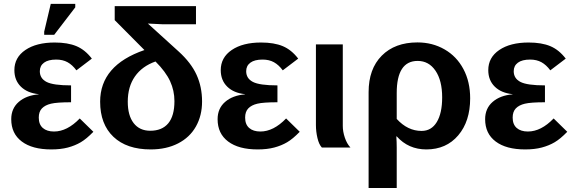

<svg xmlns="http://www.w3.org/2000/svg" viewBox="-20 -756 2943 984"><path d="M256.8 -82Q324.2 -82 388.7 -148.9L458.5 -80.6Q422.9 -43.9 393.8 -26.9Q364.7 -9.8 328.1 0Q291.5 9.8 242.7 9.8Q145.5 9.8 91.6 -30.8Q37.6 -71.3 37.6 -145Q37.6 -200.2 75.9 -233.6Q114.3 -267.1 178.2 -272.5V-273.4Q120.1 -279.3 86.9 -312Q53.7 -344.7 53.7 -396.5Q53.7 -461.4 110.1 -499.8Q166.5 -538.1 260.3 -538.1Q327.1 -538.1 371.6 -519.5Q416 -501 450.7 -455.6L371.6 -395.5Q351.1 -423.3 326.4 -437Q301.8 -450.7 268.1 -450.7Q227.1 -450.7 205.6 -434.8Q184.1 -418.9 184.1 -391.1Q184.1 -354 218.5 -336.2Q252.9 -318.4 344.2 -318.4V-231.9Q272 -231.9 241.5 -224.6Q210.9 -217.3 194.8 -200.4Q178.7 -183.6 178.7 -153.3Q178.7 -118.2 199.5 -100.1Q220.2 -82 256.8 -82ZM206.5 -577.6V-593.8L240.2 -736.3H365.7V-718.3L257.8 -577.6Z M874 -237.8Q874 -291.5 851.8 -339.8Q829.6 -388.2 776.9 -440.9Q708 -416.5 671.4 -364Q634.8 -311.5 634.8 -234.9Q634.8 -164.1 665 -125Q695.3 -85.9 750 -85.9Q810.5 -85.9 842.3 -124Q874 -162.1 874 -237.8ZM809.6 -631.8 737.8 -635.3 895.5 -492.2Q959.5 -434.1 987.5 -372.3Q1015.6 -310.5 1015.6 -235.8Q1015.6 -163.6 984.1 -107.7Q952.6 -51.8 892.6 -21Q832.5 9.8 752.4 9.8Q629.4 9.8 561.3 -54.9Q493.2 -119.6 493.2 -234.9Q493.2 -421.4 720.2 -499.5L567.9 -652.8V-724.6H984.4V-631.8Z M1314.5 -82Q1381.8 -82 1446.3 -148.9L1516.1 -80.6Q1480.5 -43.9 1451.4 -26.9Q1422.4 -9.8 1385.7 0Q1349.1 9.8 1300.3 9.8Q1203.1 9.8 1149.2 -30.8Q1095.2 -71.3 1095.2 -145Q1095.2 -200.2 1133.5 -233.6Q1171.9 -267.1 1235.8 -272.5V-273.4Q1177.7 -279.3 1144.5 -312Q1111.3 -344.7 1111.3 -396.5Q1111.3 -461.4 1167.7 -499.8Q1224.1 -538.1 1317.9 -538.1Q1384.8 -538.1 1429.2 -519.5Q1473.6 -501 1508.3 -455.6L1429.2 -395.5Q1408.7 -423.3 1384 -437Q1359.4 -450.7 1325.7 -450.7Q1284.7 -450.7 1263.2 -434.8Q1241.7 -418.9 1241.7 -391.1Q1241.7 -354 1276.1 -336.2Q1310.5 -318.4 1401.9 -318.4V-231.9Q1329.6 -231.9 1299.1 -224.6Q1268.6 -217.3 1252.4 -200.4Q1236.3 -183.6 1236.3 -153.3Q1236.3 -118.2 1257.1 -100.1Q1277.8 -82 1314.5 -82Z M1629.4 0Q1614.7 -15.6 1606.9 -48.6Q1599.1 -81.5 1599.1 -115.2V-528.3H1736.8V-110.8Q1736.8 -81.5 1747.3 -50.5Q1757.8 -19.5 1775.9 0Z M2389.6 -252Q2389.6 -134.3 2328.4 -62.3Q2267.1 9.8 2165 9.8Q2073.2 9.8 2013.2 -57.1H2011.2Q2013.2 -27.8 2013.2 0V207.5H1869.1V-283.7Q1869.1 -402.8 1936.5 -470.7Q2003.9 -538.6 2119.6 -538.6Q2196.3 -538.6 2258.3 -502.9Q2320.3 -467.3 2355 -402.1Q2389.6 -336.9 2389.6 -252ZM2246.1 -256.8Q2246.1 -343.3 2211.9 -393.6Q2177.7 -443.8 2120.6 -443.8Q2013.2 -443.8 2013.2 -279.3V-146.5Q2069.3 -85 2140.6 -85Q2190.9 -85 2218.5 -130.4Q2246.1 -175.8 2246.1 -256.8Z M2685.5 -82Q2752.9 -82 2817.4 -148.9L2887.2 -80.6Q2851.6 -43.9 2822.5 -26.9Q2793.5 -9.8 2756.8 0Q2720.2 9.8 2671.4 9.8Q2574.2 9.8 2520.3 -30.8Q2466.3 -71.3 2466.3 -145Q2466.3 -200.2 2504.6 -233.6Q2543 -267.1 2606.9 -272.5V-273.4Q2548.8 -279.3 2515.6 -312Q2482.4 -344.7 2482.4 -396.5Q2482.4 -461.4 2538.8 -499.8Q2595.2 -538.1 2689 -538.1Q2755.9 -538.1 2800.3 -519.5Q2844.7 -501 2879.4 -455.6L2800.3 -395.5Q2779.8 -423.3 2755.1 -437Q2730.5 -450.7 2696.8 -450.7Q2655.8 -450.7 2634.3 -434.8Q2612.8 -418.9 2612.8 -391.1Q2612.8 -354 2647.2 -336.2Q2681.6 -318.4 2772.9 -318.4V-231.9Q2700.7 -231.9 2670.2 -224.6Q2639.6 -217.3 2623.5 -200.4Q2607.4 -183.6 2607.4 -153.3Q2607.4 -118.2 2628.2 -100.1Q2648.9 -82 2685.5 -82Z"/></svg>

Font: Liberation Sans
Style: Bold
Weight: 700
Designer: Steve Matteson
Foundry: Ascender Corporation
Version: Version 2.1.5